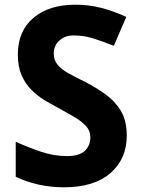

<svg xmlns="http://www.w3.org/2000/svg" viewBox="-20 -787 601 818"><path d="M252 11Q195 11 142.5 -1Q90 -13 47 -34V-183Q100 -159 155 -140.5Q210 -122 265 -122Q318 -122 341.5 -144.5Q365 -167 365 -202Q365 -230 346 -250.5Q327 -271 295 -289.5Q263 -308 225 -329Q198 -343 168.5 -361Q139 -379 113.5 -404.5Q88 -430 72 -466.5Q56 -503 56 -554Q56 -655 122.5 -711Q189 -767 301 -767Q357 -767 409 -754Q461 -741 518 -715L465 -592Q414 -612 375 -624Q336 -636 294 -636Q257 -636 233 -614.5Q209 -593 209 -558Q209 -531 225.5 -511Q242 -491 273 -474Q304 -457 345 -437Q389 -414 429 -385.5Q469 -357 494.5 -315.5Q520 -274 520 -209Q520 -110 450.5 -49.5Q381 11 252 11Z"/></svg>

Font: Menbere
Style: Regular
Weight: 400
Designer: Aleme Tadesse
Foundry: Sorkin Type Co
Version: Version 1.000